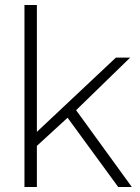

<svg xmlns="http://www.w3.org/2000/svg" viewBox="-20 -750 562 770"><path d="M454.1 0 251 -277.8 127.9 -165V0H78.1V-730H127.9V-221.2L444.8 -519H502L285.2 -308.1L508.8 0Z"/></svg>

Font: Rawline Light
Style: Regular
Weight: 300
Designer: Matt McInerney, Pablo Impallari, Rodrigo Fuenzalida
Foundry: Matt McInerney, Pablo Impallari, Rodrigo Fuenzalida
Version: Version 4.020;PS 004.020;hotconv 1.0.88;makeotf.lib2.5.64775